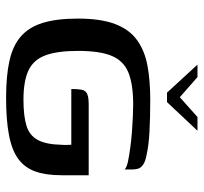

<svg xmlns="http://www.w3.org/2000/svg" viewBox="-39 -622 668 630"><g transform="rotate(90 295.0 -307.0)"><path d="M192 -621H233L299 -563L364 -621H409L315 -521H284ZM301 7Q229 7 179.5 -4Q130 -15 99.5 -41.5Q69 -68 55 -113.5Q41 -159 41 -229Q41 -304 59 -351Q77 -398 112 -423Q147 -448 196 -457Q245 -466 308 -466Q365 -466 411.5 -463.5Q458 -461 488 -454Q510 -450 520.5 -442.5Q531 -435 533.5 -426Q536 -417 536 -408V-382Q529 -389 509.5 -393Q490 -397 464.5 -400.5Q439 -404 412 -406Q385 -408 361 -409Q337 -410 323 -410Q257 -410 218.5 -394.5Q180 -379 163.5 -340Q147 -301 147 -229Q147 -160 162 -121Q177 -82 212 -66Q247 -50 307 -50Q361 -50 393 -60Q425 -70 439.5 -97.5Q454 -125 455 -174Q456 -185 455.5 -193.5Q455 -202 455 -207H272Q272 -229 274.5 -241.5Q277 -254 288 -259Q299 -264 322 -264H555V-175Q555 -123 542.5 -88.5Q530 -54 501.5 -33Q473 -12 423.5 -2.5Q374 7 301 7Z"/></g></svg>

Font: Genos Thin Medium
Style: Regular
Weight: 500
Version: Version 1.010